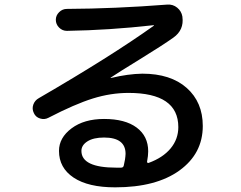

<svg xmlns="http://www.w3.org/2000/svg" viewBox="-20 -763 1040 828"><path d="M513.7 -48.8Q520.5 -76.2 521.5 -99.6Q521.5 -169.9 428.7 -169.9Q382.8 -169.9 356.9 -153.3Q331.1 -136.7 331.1 -112.3Q331.1 -40 481.4 -40H502Q511.7 -40 513.7 -48.8ZM188.5 -254.9Q171.9 -246.1 152.8 -252Q133.8 -257.8 126 -275.4Q117.2 -293 123.5 -311.5Q129.9 -330.1 147.5 -339.8Q459 -520.5 643.6 -652.3V-654.3H641.6Q451.2 -632.8 268.6 -629.9Q249 -629.9 234.9 -644Q220.7 -658.2 220.7 -677.7Q220.7 -696.3 234.9 -710.4Q249 -724.6 268.6 -724.6Q474.6 -725.6 701.2 -743.2Q725.6 -745.1 744.1 -730Q762.7 -714.8 766.6 -691.4V-690.4Q774.4 -633.8 727.5 -600.6Q680.7 -567.4 583 -507.3Q485.4 -447.3 458 -428.7Q457 -428.7 457 -426.8H459Q532.2 -444.3 593.8 -445.3Q715.8 -445.3 785.2 -383.8Q854.5 -322.3 854.5 -219.7Q854.5 -100.6 753.9 -27.8Q653.3 44.9 476.6 44.9Q360.4 44.9 297.4 2.9Q234.4 -39.1 234.4 -112.3Q234.4 -168.9 288.6 -209.5Q342.8 -250 428.7 -250Q519.5 -250 569.3 -212.9Q619.1 -175.8 619.1 -110.4Q619.1 -91.8 614.3 -66.4Q613.3 -63.5 615.7 -61.5Q618.2 -59.6 621.1 -60.5Q682.6 -83 715.8 -123Q749 -163.1 749 -214.8Q749 -362.3 534.2 -362.3Q458 -362.3 380.9 -338.4Q303.7 -314.5 188.5 -254.9Z"/></svg>

Font: Rounded Mgen+ 2m medium
Style: Regular
Weight: 500
Designer: [Source Han Sans]
Ryoko NISHIZUKA  (kana & ideographs); Paul D. Hunt (Latin, Greek & Cyrillic); Wenlong ZHANG  (bopomofo
Version: Version 1.059.20150602